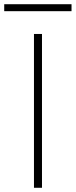

<svg xmlns="http://www.w3.org/2000/svg" viewBox="-67 -890 359 910"><path d="M94 0V-729H132V0ZM-47 -837V-870H272V-837Z"/></svg>

Font: Mona Sans ExtraLight
Style: Regular
Weight: 200
Designer: Deni Anggara
Foundry: GitHub
Version: Version 2.000